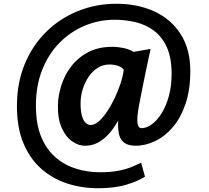

<svg xmlns="http://www.w3.org/2000/svg" viewBox="-20 -773 1114 1021"><path d="M501 228Q413 228 335 202Q257 176 197.2 122.5Q137.5 69 103.8 -13.2Q70 -95.5 70 -208.5Q70 -331.5 111.2 -431.5Q152.5 -531.5 225.5 -603.5Q298.5 -675.5 394.5 -714.2Q490.5 -753 599 -753Q712.5 -753 801.2 -712Q890 -671 941 -591Q992 -511 992 -395.5Q992 -296.5 967 -222Q942 -147.5 899.8 -97.8Q857.5 -48 805.8 -23Q754 2 701 2Q656.5 2 634 -19.8Q611.5 -41.5 608.5 -89Q607 -106 608.5 -131.5Q595 -108.5 580 -87Q551.5 -47.5 514.5 -22.8Q477.5 2 431.5 2Q397 2 363.2 -21.8Q329.5 -45.5 308 -93.5Q286.5 -141.5 288 -214.5Q289 -265 306.2 -319.2Q323.5 -373.5 358.5 -419.8Q393.5 -466 447.8 -495Q502 -524 577 -524Q606.5 -524 637.5 -517.5Q668.5 -511 689.5 -497L781 -513Q775 -486.5 767 -448.8Q759 -411 750.2 -368.5Q741.5 -326 733.2 -284.5Q725 -243 718.5 -208.5Q707.5 -147.5 711 -119.5Q714.5 -91.5 733 -91.5Q759.5 -91.5 787.5 -112Q815.5 -132.5 839.2 -170.2Q863 -208 877.8 -261.5Q892.5 -315 892.5 -380.5Q892.5 -466.5 867 -522.2Q841.5 -578 798.5 -610Q755.5 -642 701.5 -655Q647.5 -668 590 -668Q507 -668 431.5 -636.8Q356 -605.5 297.2 -546.2Q238.5 -487 204.8 -402.5Q171 -318 171 -212Q171 -111.5 200 -43.2Q229 25 278 66Q327 107 387.5 125Q448 143 511 143Q570 143 611.8 134.5Q653.5 126 682.2 114Q711 102 730.5 92L751 166.5Q717.5 188.5 655 208.2Q592.5 228 501 228ZM463.5 -108.5Q483.5 -108.5 505.8 -128Q528 -147.5 549.5 -179.8Q571 -212 589.5 -250.8Q608 -289.5 621 -329Q634 -368.5 638 -402Q628 -416.5 606.8 -423.2Q585.5 -430 562 -430Q528.5 -430 500.5 -412.8Q472.5 -395.5 452.2 -366Q432 -336.5 420.5 -300.5Q409 -264.5 408.5 -227.5Q407.5 -171 421.8 -139.8Q436 -108.5 463.5 -108.5Z"/></svg>

Font: Koeln Type Sans
Style: Bold
Weight: 700
Designer: Eben Sorkin
Foundry: Eben Sorkin
Version: Version 2.001